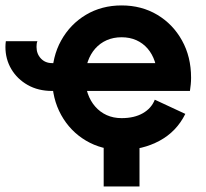

<svg xmlns="http://www.w3.org/2000/svg" viewBox="-20 -540 760 707"><path d="M361.8 -63.5V146.5H493.7V-63.5ZM117.7 -388.2H1.5Q0.7 -383.1 0.4 -377.8Q0 -372.6 0 -367.2Q0 -322.3 21.7 -285.5Q43.5 -248.8 82.2 -226.9Q120.8 -205.1 171.9 -205.1V-307.6Q146.5 -307.6 130.5 -324.7Q114.5 -341.8 114.5 -367.2Q114.5 -373 115.1 -378.3Q115.7 -383.5 117.7 -388.2ZM638.7 -307.6H171.9V-205.1H547.9ZM550 -172.9Q537.8 -141.4 506.2 -123.2Q474.6 -105 427.7 -105Q397.5 -105 372.9 -116.1Q348.4 -127.2 330.7 -147.5Q313 -167.7 303.5 -194.8Q293.9 -221.9 293.9 -253.9Q293.9 -286.6 303.5 -313.8Q313 -341.1 330.7 -361.1Q348.4 -381.1 373 -392Q397.7 -402.8 427.7 -402.8Q457.8 -402.8 482.1 -392Q506.3 -381.1 523.6 -361.1Q540.8 -341.1 549.9 -313.8Q559.1 -286.6 559.1 -253.9Q559.1 -240.7 555.2 -228.5Q551.3 -216.3 547.9 -205.1H679.4Q681.2 -217 682.4 -229.2Q683.6 -241.5 683.6 -253.9Q683.6 -331.1 650.1 -391.1Q616.7 -451.2 559 -485.6Q501.2 -520 427.7 -520Q354.5 -520 296.6 -485.6Q238.8 -451.2 205.3 -391.1Q171.9 -331.1 171.9 -253.9Q171.9 -176.8 205.2 -116.7Q238.5 -56.6 296.5 -22.2Q354.5 12.2 427.7 12.2Q504.9 12.2 567.6 -21.7Q630.4 -55.7 662.4 -120.6Z"/></svg>

Font: Giphurs
Style: Regular
Weight: 400
Version: Version 2.010